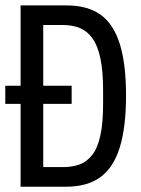

<svg xmlns="http://www.w3.org/2000/svg" viewBox="-20 -707 533 727"><path d="M0 -313.6V-382.4H251.3V-313.6ZM58 0V-686.5H232Q311.6 -686.5 360.8 -651.3Q410 -616 433.6 -540.7Q457.2 -465.5 457.2 -344.5Q457.2 -225.1 433.5 -148.8Q409.9 -72.5 360.2 -36.3Q310.5 0 229.9 0ZM143.7 -74.3H218.4Q253.4 -74.3 280.9 -84.2Q308.4 -94.1 328.9 -120Q349.5 -145.9 359.9 -193.2Q370.4 -240.5 370.4 -314.9V-363Q370.4 -437.3 360.2 -485.9Q349.9 -534.5 329.9 -562.2Q309.8 -589.9 281.8 -601.1Q253.9 -612.3 218.4 -612.3H143.7Z"/></svg>

Font: Archivo SemiBold ExtraCondensed
Style: Regular
Weight: 600
Width: 2
Version: Version 2.001